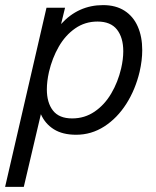

<svg xmlns="http://www.w3.org/2000/svg" viewBox="-39 -518 612 752"><path d="M143.1 -487.8H215.8L200.2 -423.8Q267.6 -498 364.7 -498Q414.6 -498 449 -475.8Q483.4 -453.6 500.7 -413.8Q518.1 -374 518.1 -321.8Q518.1 -281.7 507.8 -236.8Q491.2 -167 455.6 -111.1Q419.9 -55.2 369.4 -22.7Q318.8 9.8 259.3 9.8Q206.1 9.8 171.9 -11.7Q137.7 -33.2 121.1 -70.8L54.2 213.9H-19ZM435.5 -250Q443.8 -286.1 443.8 -317.4Q443.8 -370.6 419.2 -402.1Q394.5 -433.6 342.8 -433.6Q293.9 -433.6 255.4 -406.7Q216.8 -379.9 191.2 -335.2Q165.5 -290.5 152.8 -236.3Q144.5 -199.2 144.5 -168Q144.5 -115.7 168.5 -85Q192.4 -54.2 243.7 -54.2Q292.5 -54.2 331.5 -80.8Q370.6 -107.4 396.7 -151.9Q422.9 -196.3 435.5 -250Z"/></svg>

Font: Acari Sans
Style: Italic
Weight: 400
Italic angle: -13°
Designer: Alfredo Marco Pradil and Stefan Peev
Foundry: Hanken Design Co.
Version: Version 1.045;January 11, 2019;FontCreator 11.5.0.2425 64-bi